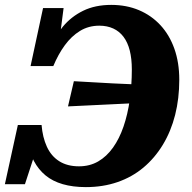

<svg xmlns="http://www.w3.org/2000/svg" viewBox="-29 -748 785 785"><path d="M592 -400 579 -329Q539 -327 498 -325Q457 -323 415.5 -321Q374 -319 332.5 -317Q291 -315 249 -313L273 -416Q313 -414 353 -411.5Q393 -409 433 -407Q473 -405 512.5 -403.5Q552 -402 592 -400ZM322 17Q269 17 227.5 5Q186 -7 157 -31Q128 -55 109.5 -90Q91 -125 82 -171L126 -157L73 5H-9L44 -237H141Q145 -187 162.5 -148.5Q180 -110 213 -89Q246 -68 294 -68Q338 -68 372.5 -88Q407 -108 433 -144.5Q459 -181 476 -230.5Q493 -280 501.5 -339.5Q510 -399 510 -464Q510 -508 501.5 -541.5Q493 -575 476 -597.5Q459 -620 434 -631.5Q409 -643 377 -643Q333 -643 298 -621.5Q263 -600 236 -563Q209 -526 189 -478H96L147 -715H231L213 -576L173 -545Q194 -598 228 -639Q262 -680 311 -704Q360 -728 426 -728Q488 -728 539 -706.5Q590 -685 627 -645Q664 -605 684 -548.5Q704 -492 704 -422Q704 -345 687 -278Q670 -211 637 -156.5Q604 -102 557.5 -63Q511 -24 451.5 -3.5Q392 17 322 17Z"/></svg>

Font: Roboto Serif
Style: Bold Italic
Weight: 700
Italic angle: -10°
Designer: Greg Gazdowicz
Foundry: Commercial Type
Version: Version 1.008